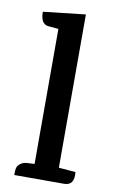

<svg xmlns="http://www.w3.org/2000/svg" viewBox="-82 -752 471 797"><g transform="rotate(10 153.0 -354.0)"><path d="M247 0H37V-8Q37 -32 44 -40Q57 -56 77 -58L112 -60V-629L68 -633Q36 -637 36 -688L214 -708V-62L285 -56Q291 0 247 0Z"/></g></svg>

Font: Karma SemiBold
Style: Regular
Weight: 600
Designer: Joana Correia
Foundry: Indian Type Foundry
Version: Version 1.202;PS 1.0;hotconv 1.0.78;makeotf.lib2.5.61930; tt